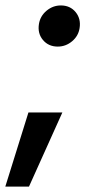

<svg xmlns="http://www.w3.org/2000/svg" viewBox="-49 -528 343 713"><path d="M-29.3 165 56.6 -110.4H182.6L58.6 165ZM165.5 -355Q130.9 -355 110.4 -379.6Q89.8 -404.3 95.7 -439.5Q100.6 -468.8 124 -488.3Q147.5 -507.8 176.8 -507.8Q211.4 -507.8 231.7 -483.2Q252 -458.5 246.6 -423.8Q242.2 -394.5 218.8 -374.8Q195.3 -355 165.5 -355Z"/></svg>

Font: Inter 24pt SemiBold
Style: Italic
Weight: 600
Italic angle: -9.3988°
Designer: Rasmus Andersson
Foundry: rsms
Version: Version 4.001;git-66647c0bb